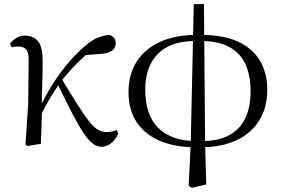

<svg xmlns="http://www.w3.org/2000/svg" viewBox="-20 -701 1369 936"><path d="M114 11.1 104.2 3.1 117.3 -191.8 119.8 -402.2Q120.6 -443.1 108.6 -458.6Q96.6 -474.2 68.2 -474.2Q59.6 -474.2 52 -473.3Q44.3 -472.4 36.5 -470.4L29.1 -488Q40.4 -503.6 58.7 -515.5Q77 -527.4 101.6 -527.4Q144.5 -527.4 166.7 -498.4Q188.9 -469.3 187.9 -397.8Q187.9 -346.1 186.1 -289.8Q184.3 -233.4 182.8 -177.6L185 -174.4Q183.8 -130 182.4 -86.7Q181.1 -43.4 179.1 0ZM172.7 -128.6 158.1 -155.3H165.2L172.1 -171Q200 -232.9 236.3 -289.9Q272.5 -346.8 313.6 -395.1Q354.8 -443.4 396.1 -478.1Q430.9 -507.7 458.9 -518.4Q486.8 -529 511.7 -530.6Q524.6 -527.2 534.2 -518.5Q543.7 -509.8 543.7 -489.9Q543.7 -464.7 524.8 -452.6Q505.9 -440.5 468.1 -437.9L378.1 -431.6L450.1 -474.7Q405.4 -441.2 362.4 -399.5Q319.4 -357.7 274.8 -300.4L269.2 -293.4Q251.3 -266.1 236.9 -243.4Q222.6 -220.8 207.8 -194.4Q193 -168.1 172.7 -128.6ZM475.4 14.6Q453.6 14.6 432.9 -0.4Q412.3 -15.4 388.6 -50.5Q364.8 -85.6 333.6 -145.5Q302.4 -205.4 258.8 -295.8L280 -317.2Q327.7 -238.7 359.9 -188Q392 -137.3 415.2 -108.6Q438.4 -79.9 457.8 -68.5Q477.2 -57.1 499.3 -57.1Q514 -57.1 526.9 -60.3Q539.9 -63.4 548.5 -67L556.9 -50.7Q543.1 -19.1 520.9 -2.2Q498.7 14.6 475.4 14.6Z M899.6 204.1 909.7 2.7 924.6 -680.9H974.3L979.9 2.6L985.7 198.1L915.1 214.8ZM932.9 16.9Q833.6 16.9 760.3 -14Q686.9 -44.9 646.7 -104.8Q606.5 -164.6 606.5 -251.7Q606.5 -339 646.9 -401.5Q687.4 -464 761.7 -497.4Q836 -530.8 937.1 -530.8L932.2 -501.1Q811.1 -501.1 749.5 -438.4Q688 -375.8 688 -264.4Q688 -138.5 753.2 -75.9Q818.5 -13.3 936.8 -13.3ZM958.3 16.9 961.6 -13.3Q1045.2 -13.3 1098.1 -42.3Q1151 -71.4 1176.3 -126Q1201.6 -180.5 1201.6 -254.8Q1201.6 -331.1 1177.4 -386Q1153.3 -440.9 1099.6 -471Q1045.9 -501.1 957 -501.1L961.1 -530.8Q1068.8 -530.8 1140.2 -498.1Q1211.6 -465.4 1247.3 -405.1Q1282.9 -344.8 1282.9 -262.9Q1282.9 -175.9 1243.3 -112.8Q1203.6 -49.8 1131 -16.4Q1058.4 16.9 958.3 16.9Z"/></svg>

Font: Noto Serif JP
Style: Regular
Weight: 200
Designer: Ryoko NISHIZUKA 西塚涼子 (kana & ideographs); Frank Grießhammer (Latin, Greek & Cyrillic); Wenlong ZHANG 张文龙 (bopomofo); San
Foundry: Adobe
Version: Version 2.001;hotconv 1.1.0;makeotfexe 2.6.0